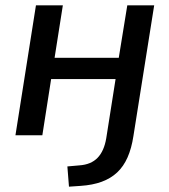

<svg xmlns="http://www.w3.org/2000/svg" viewBox="-20 -508 636 721"><path d="M239 193 233 117 278 113Q322 110 346.5 84.5Q371 59 379 11L414 -211H172L139 0H38L115 -488H216L185 -291H426L458 -488H559L481 3Q474 49 459 83Q444 117 420 139.5Q396 162 362 174.5Q328 187 283 190Z"/></svg>

Font: Nunito Sans 12pt SemiBold
Style: Italic
Weight: 600
Italic angle: -9°
Designer: Vernon Adams
Foundry: Vernon Adams
Version: Version 3.101;gftools[0.9.27]